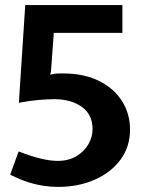

<svg xmlns="http://www.w3.org/2000/svg" viewBox="-20 -721 577 753"><path d="M207 12Q181.5 12 153 8Q124.5 4 91.5 -6.2Q58.5 -16.5 20 -36L53 -127Q105 -107 141.8 -98.5Q178.5 -90 206 -90Q248.5 -90 279.2 -108.2Q310 -126.5 326.5 -155Q343 -183.5 343 -215Q343 -271.5 301 -301.8Q259 -332 193 -332Q167.5 -332 134 -329.2Q100.5 -326.5 54 -318L79 -701H460V-592H191L180 -442L177 -428L195 -432Q205 -433 213 -433Q221 -433 227 -433Q309 -433 368 -403.8Q427 -374.5 458.5 -324.5Q490 -274.5 490 -213Q490 -145.5 452.8 -95Q415.5 -44.5 351.5 -16.2Q287.5 12 207 12Z"/></svg>

Font: Expletus Sans
Style: Bold
Weight: 700
Version: Version 7.500